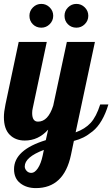

<svg xmlns="http://www.w3.org/2000/svg" viewBox="-28 -715 576 985"><path d="M315 -500H459L360 -36Q408 -53 437 -84.5Q466 -116 486 -179H528Q514 -132 493.5 -97Q473 -62 447.5 -41.5Q422 -21 400 -10Q378 1 351 8L336 80Q300 250 156 250Q108 250 76 225Q44 200 44 153Q44 54 207 4L219 -50Q169 6 99 6Q51 6 21.5 -24Q-8 -54 -8 -114Q-8 -141 0 -179L68 -500H212L140 -160Q137 -148 137 -135Q137 -91 167 -91Q219 -91 245 -173ZM99 139Q99 151 108.5 161.5Q118 172 133 172Q150 172 166 148.5Q182 125 191 83L197 54Q99 91 99 139ZM123 -634Q123 -659 141 -677Q159 -695 184 -695Q209 -695 227 -677Q245 -659 245 -634Q245 -609 227 -591Q209 -573 184 -573Q158 -573 140.5 -590.5Q123 -608 123 -634ZM303 -634Q303 -659 321 -677Q339 -695 364 -695Q389 -695 407 -677Q425 -659 425 -634Q425 -609 407 -591Q389 -573 364 -573Q338 -573 320.5 -590.5Q303 -608 303 -634Z"/></svg>

Font: Lobster 1.4
Style: Regular
Weight: 400
Designer: Pablo Impallari
Foundry: Pablo Impallari. www.impallari.com
Version: Version 1.4